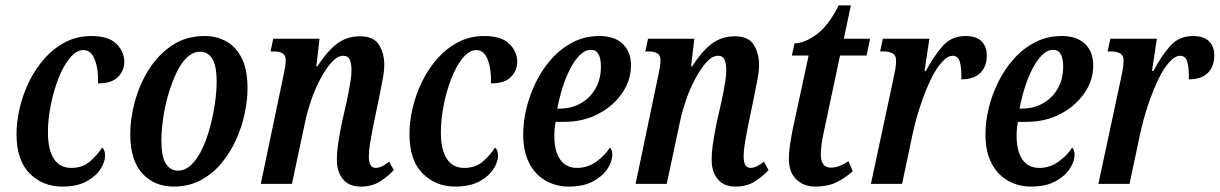

<svg xmlns="http://www.w3.org/2000/svg" viewBox="-20 -679 4504 709"><path d="M210 10Q138 10 89.5 -38.5Q41 -87 41 -184Q41 -229 52.5 -279Q64 -329 87 -376.5Q110 -424 143.5 -462Q177 -500 220.5 -523Q264 -546 317 -546Q381 -546 410 -517Q439 -488 439 -450Q439 -419 416 -395Q393 -371 342 -371Q344 -421 330.5 -457.5Q317 -494 288 -494Q262 -494 238 -465Q214 -436 196 -390Q178 -344 167.5 -291Q157 -238 157 -190Q157 -126 179 -92.5Q201 -59 243 -59Q285 -59 312 -82.5Q339 -106 357 -134Q368 -126 368 -104Q368 -81 351 -54.5Q334 -28 299 -9Q264 10 210 10Z M621 10Q550 10 505.5 -38.5Q461 -87 461 -184Q461 -241 478 -304Q495 -367 529.5 -422Q564 -477 615.5 -511.5Q667 -546 736 -546Q780 -546 816 -526Q852 -506 873 -463.5Q894 -421 894 -353Q894 -309 883.5 -259.5Q873 -210 851.5 -162.5Q830 -115 797.5 -76Q765 -37 721 -13.5Q677 10 621 10ZM637 -49Q665 -49 688 -72Q711 -95 728 -132Q745 -169 756.5 -213Q768 -257 774 -300Q780 -343 780 -377Q780 -437 763.5 -462.5Q747 -488 720 -488Q692 -488 669.5 -466Q647 -444 630 -407Q613 -370 600.5 -326.5Q588 -283 582 -239Q576 -195 576 -160Q576 -100 592.5 -74.5Q609 -49 637 -49Z M1312 10Q1268 10 1245.5 -18.5Q1223 -47 1224 -92Q1224 -115 1228 -144Q1232 -173 1241 -219L1259 -299Q1262 -312 1266.5 -334.5Q1271 -357 1274.5 -380Q1278 -403 1278 -421Q1278 -439 1272.5 -456Q1267 -473 1247 -473Q1226 -473 1204.5 -449Q1183 -425 1163.5 -388.5Q1144 -352 1130 -311.5Q1116 -271 1109 -239L1058 0H943L1027 -401Q1030 -415 1032.5 -430Q1035 -445 1035 -456Q1035 -475 1023.5 -482Q1012 -489 992 -489H979L989 -536H1160L1148 -434H1152Q1188 -490 1224.5 -517.5Q1261 -545 1309 -545Q1360 -545 1379.5 -513.5Q1399 -482 1399 -440Q1399 -414 1392 -380Q1385 -346 1380 -319L1357 -208Q1351 -177 1346.5 -149.5Q1342 -122 1342 -101Q1342 -59 1367 -59Q1389 -59 1417 -82L1434 -51Q1415 -30 1385 -10Q1355 10 1312 10Z M1661 10Q1589 10 1540.5 -38.5Q1492 -87 1492 -184Q1492 -229 1503.5 -279Q1515 -329 1538 -376.5Q1561 -424 1594.5 -462Q1628 -500 1671.5 -523Q1715 -546 1768 -546Q1832 -546 1861 -517Q1890 -488 1890 -450Q1890 -419 1867 -395Q1844 -371 1793 -371Q1795 -421 1781.5 -457.5Q1768 -494 1739 -494Q1713 -494 1689 -465Q1665 -436 1647 -390Q1629 -344 1618.5 -291Q1608 -238 1608 -190Q1608 -126 1630 -92.5Q1652 -59 1694 -59Q1736 -59 1763 -82.5Q1790 -106 1808 -134Q1819 -126 1819 -104Q1819 -81 1802 -54.5Q1785 -28 1750 -9Q1715 10 1661 10Z M2080 10Q2034 10 1995.5 -11.5Q1957 -33 1934.5 -76Q1912 -119 1912 -184Q1912 -229 1924 -279Q1936 -329 1959.5 -376.5Q1983 -424 2017 -462Q2051 -500 2095.5 -523Q2140 -546 2194 -546Q2249 -546 2279.5 -517Q2310 -488 2310 -437Q2310 -382 2277 -334.5Q2244 -287 2188.5 -258Q2133 -229 2063 -229H2032Q2027 -206 2027 -177Q2027 -121 2048.5 -90Q2070 -59 2111 -59Q2150 -59 2182.5 -82.5Q2215 -106 2232 -134Q2241 -126 2241 -107Q2241 -83 2223.5 -56Q2206 -29 2170.5 -9.5Q2135 10 2080 10ZM2047 -278Q2090 -278 2124.5 -297.5Q2159 -317 2179 -352Q2199 -387 2199 -433Q2199 -495 2162 -495Q2141 -495 2121.5 -476Q2102 -457 2085.5 -425Q2069 -393 2057 -354.5Q2045 -316 2038 -278Z M2696 10Q2652 10 2629.5 -18.5Q2607 -47 2608 -92Q2608 -115 2612 -144Q2616 -173 2625 -219L2643 -299Q2646 -312 2650.5 -334.5Q2655 -357 2658.5 -380Q2662 -403 2662 -421Q2662 -439 2656.5 -456Q2651 -473 2631 -473Q2610 -473 2588.5 -449Q2567 -425 2547.5 -388.5Q2528 -352 2514 -311.5Q2500 -271 2493 -239L2442 0H2327L2411 -401Q2414 -415 2416.5 -430Q2419 -445 2419 -456Q2419 -475 2407.5 -482Q2396 -489 2376 -489H2363L2373 -536H2544L2532 -434H2536Q2572 -490 2608.5 -517.5Q2645 -545 2693 -545Q2744 -545 2763.5 -513.5Q2783 -482 2783 -440Q2783 -414 2776 -380Q2769 -346 2764 -319L2741 -208Q2735 -177 2730.5 -149.5Q2726 -122 2726 -101Q2726 -59 2751 -59Q2773 -59 2801 -82L2818 -51Q2799 -30 2769 -10Q2739 10 2696 10Z M2991 10Q2948 10 2920.5 -16.5Q2893 -43 2893 -93Q2893 -115 2897 -142.5Q2901 -170 2905 -191L2966 -474H2904L2914 -519Q2949 -519 2993.5 -550.5Q3038 -582 3077 -659H3122L3096 -536H3193L3180 -474H3082L3023 -196Q3017 -170 3014 -147.5Q3011 -125 3011 -109Q3011 -60 3048 -60Q3065 -60 3082 -67Q3099 -74 3113 -84L3129 -47Q3102 -22 3069 -6Q3036 10 2991 10Z M3278 -383Q3283 -405 3286 -422.5Q3289 -440 3289 -454Q3289 -476 3275 -482.5Q3261 -489 3245 -489H3230L3240 -536H3412L3394 -417H3399Q3429 -473 3461.5 -509.5Q3494 -546 3545 -546Q3585 -546 3604.5 -526.5Q3624 -507 3624 -475Q3624 -433 3600 -409.5Q3576 -386 3530 -386Q3531 -427 3524.5 -450Q3518 -473 3498 -473Q3479 -473 3457.5 -449Q3436 -425 3416 -383Q3396 -341 3378.5 -288.5Q3361 -236 3349 -179L3311 0H3196Z M3787 10Q3741 10 3702.5 -11.5Q3664 -33 3641.5 -76Q3619 -119 3619 -184Q3619 -229 3631 -279Q3643 -329 3666.5 -376.5Q3690 -424 3724 -462Q3758 -500 3802.5 -523Q3847 -546 3901 -546Q3956 -546 3986.5 -517Q4017 -488 4017 -437Q4017 -382 3984 -334.5Q3951 -287 3895.5 -258Q3840 -229 3770 -229H3739Q3734 -206 3734 -177Q3734 -121 3755.5 -90Q3777 -59 3818 -59Q3857 -59 3889.5 -82.5Q3922 -106 3939 -134Q3948 -126 3948 -107Q3948 -83 3930.5 -56Q3913 -29 3877.5 -9.5Q3842 10 3787 10ZM3754 -278Q3797 -278 3831.5 -297.5Q3866 -317 3886 -352Q3906 -387 3906 -433Q3906 -495 3869 -495Q3848 -495 3828.5 -476Q3809 -457 3792.5 -425Q3776 -393 3764 -354.5Q3752 -316 3745 -278Z M4118 -383Q4123 -405 4126 -422.5Q4129 -440 4129 -454Q4129 -476 4115 -482.5Q4101 -489 4085 -489H4070L4080 -536H4252L4234 -417H4239Q4269 -473 4301.5 -509.5Q4334 -546 4385 -546Q4425 -546 4444.5 -526.5Q4464 -507 4464 -475Q4464 -433 4440 -409.5Q4416 -386 4370 -386Q4371 -427 4364.5 -450Q4358 -473 4338 -473Q4319 -473 4297.5 -449Q4276 -425 4256 -383Q4236 -341 4218.5 -288.5Q4201 -236 4189 -179L4151 0H4036Z"/></svg>

Font: Noto Serif ExtraCondensed SemiBold
Style: Italic
Weight: 600
Width: 2
Italic angle: -12°
Designer: Monotype Design Team
Foundry: Monotype Imaging Inc.
Version: Version 2.013